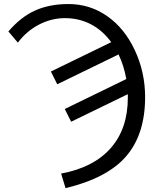

<svg xmlns="http://www.w3.org/2000/svg" viewBox="-20 -745 796 971"><path d="M713.9 -253.9C713.9 -337.6 696.6 -416.4 662.1 -490.5C627.6 -564.5 581.1 -622.1 522.5 -663.1C463.9 -704.1 398.4 -724.6 326.2 -724.6C262.7 -724.6 206.7 -713.8 158.2 -692.1C109.7 -670.5 64.5 -635.1 22.5 -585.9L70.3 -529.3C99.6 -568.4 135.3 -598.8 177.2 -620.6C219.2 -642.4 262.9 -653.3 308.1 -653.3C355.6 -653.3 399.3 -643.1 439 -622.6C478.7 -602.1 513.2 -571.8 542.5 -531.7L237.3 -383.3L269.5 -318.8L579.6 -469.7C597.8 -431.6 610.8 -390.1 618.7 -345.2L307.6 -193.8L339.8 -129.4L626 -268.6L626.5 -260.3V-251.5C626.5 -146.6 597.6 -61.4 539.8 4.2C482 69.7 398.4 112.6 289.1 132.8L311.5 206.5C452.5 172.7 554.8 118.8 618.4 44.9C682 -29 713.9 -128.6 713.9 -253.9Z"/></svg>

Font: Arimo
Style: Regular
Weight: 400
Designer: Steve Matteson
Foundry: Monotype Imaging Inc.
Version: Version 1.32